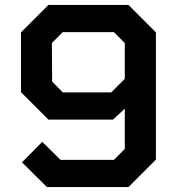

<svg xmlns="http://www.w3.org/2000/svg" viewBox="-20 -757 711 777"><path d="M170 0 69 -100 151 -183 225 -110H441L485 -154V-317L437 -273H176L65 -384V-626L176 -737H500L611 -626V-111L500 0ZM234 -383H430L485 -438V-583L441 -627H234L190 -583L191 -427Z"/></svg>

Font: Tomorrow Medium
Style: Regular
Weight: 500
Designer: Tony de Marco, Monica Rizzolli
Foundry: Just in Type
Version: Version 2.002